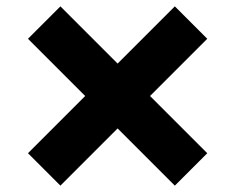

<svg xmlns="http://www.w3.org/2000/svg" viewBox="-20 -652 740 604"><path d="M170 -68 68 -170 248 -350 68 -530 170 -632 350 -452 530 -632 632 -530 452 -350 632 -170 530 -68 350 -248Z"/></svg>

Font: Martian Mono ExtraBold
Style: Regular
Weight: 800
Monospace: yes
Designer: Roman Shamin
Foundry: Evil Martians
Version: Version 1.000; ttfautohint (v1.8.4.7-5d5b)